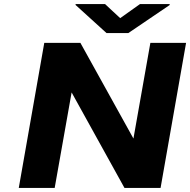

<svg xmlns="http://www.w3.org/2000/svg" viewBox="-20 -921 932 941"><path d="M767 0 892 -711H717L634 -242L374 -711H197L72 0H248L331 -468L590 0ZM569 -832 495 -901H351L350 -897L502 -759H609L811 -896L812 -901H666Z"/></svg>

Font: Asimov
Style: XWidIt
Weight: 500
Designer: Google
Version: Version 2.000980; 2014